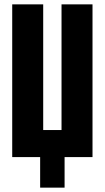

<svg xmlns="http://www.w3.org/2000/svg" viewBox="-20 -720 480 880"><path d="M404 -700V0H276V140H164V0H36V-700H178V-124H262V-700Z"/></svg>

Font: Tektur Condensed SemiBold
Style: Regular
Weight: 600
Width: 3
Designer: Adam Jagosz
Foundry: Adam Jagosz
Version: Version 1.005;gftools[0.9.30]